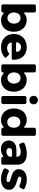

<svg xmlns="http://www.w3.org/2000/svg" viewBox="1624 -2450 833 4122"><g transform="rotate(90 2041.0 -388.5)"><path d="M408 -545C352 -545 305 -526 268 -492C261 -485 247 -489 247 -499V-707C247 -726 231 -742 212 -742H109C90 -742 74 -726 74 -707V-35C74 -16 90 0 109 0H212C231 0 247 -16 247 -35V-41C247 -50 262 -55 269 -48C305 -13 354 6 412 6C563 6 661 -103 661 -267C661 -434 560 -545 408 -545ZM366 -131C296 -131 247 -188 247 -272C247 -354 296 -412 366 -412C438 -412 487 -354 487 -272C487 -189 438 -131 366 -131Z M990 -545C823 -545 709 -435 709 -268C709 -104 819 6 995 6C1079 6 1150 -19 1204 -64C1220 -77 1221 -98 1206 -113L1157 -160C1148 -169 1129 -168 1119 -161C1087 -136 1049 -123 1010 -123C957 -123 917 -148 895 -192C885 -210 896 -223 916 -223H1229C1248 -223 1263 -233 1263 -252C1264 -432 1171 -545 990 -545ZM888 -348C906 -395 943 -425 992 -425C1043 -425 1081 -396 1092 -348C1098 -327 1086 -316 1063 -316H913C892 -316 881 -329 888 -348Z M1695 -545C1639 -545 1592 -526 1555 -492C1548 -485 1534 -489 1534 -499V-707C1534 -726 1518 -742 1499 -742H1396C1377 -742 1361 -726 1361 -707V-35C1361 -16 1377 0 1396 0H1499C1518 0 1534 -16 1534 -35V-41C1534 -50 1549 -55 1556 -48C1592 -13 1641 6 1699 6C1850 6 1948 -103 1948 -267C1948 -434 1847 -545 1695 -545ZM1653 -131C1583 -131 1534 -188 1534 -272C1534 -354 1583 -412 1653 -412C1725 -412 1774 -354 1774 -272C1774 -189 1725 -131 1653 -131Z M2128 -785C2075 -785 2037 -747 2037 -694C2037 -640 2075 -602 2128 -602C2181 -602 2219 -640 2219 -694C2219 -747 2181 -785 2128 -785ZM2213 -35V-504C2213 -523 2197 -539 2178 -539H2076C2057 -539 2041 -523 2041 -504V-35C2041 -16 2057 0 2076 0H2178C2197 0 2213 -16 2213 -35Z M2860 -742H2757C2738 -742 2722 -726 2722 -707V-499C2722 -490 2707 -485 2700 -492C2664 -527 2615 -546 2556 -546C2407 -546 2308 -437 2308 -272C2308 -105 2408 7 2560 7C2617 7 2664 -12 2701 -47C2708 -54 2722 -49 2722 -40V-35C2722 -16 2738 0 2757 0H2860C2879 0 2895 -16 2895 -35V-707C2895 -726 2879 -742 2860 -742ZM2602 -127C2530 -127 2482 -185 2481 -268C2482 -351 2530 -408 2602 -408C2674 -408 2722 -351 2722 -268C2722 -185 2674 -127 2602 -127Z M3280 -547C3201 -547 3133 -530 3061 -500C3043 -492 3036 -473 3043 -455L3066 -401C3073 -386 3094 -380 3109 -386C3156 -406 3203 -417 3240 -417C3310 -417 3345 -385 3345 -332V-328C3345 -326 3343 -324 3341 -324H3203C3069 -323 2996 -263 2996 -161C2996 -62 3066 8 3181 8C3241 8 3291 -8 3326 -40C3332 -46 3346 -42 3346 -33V-31C3346 -14 3360 0 3377 0H3480C3499 0 3515 -16 3515 -35V-352C3514 -474 3428 -547 3280 -547ZM3234 -109C3186 -109 3158 -134 3158 -173C3158 -213 3184 -231 3236 -231H3321C3334 -231 3345 -220 3345 -207V-187C3338 -139 3288 -109 3234 -109Z M3831 -547C3706 -547 3612 -487 3612 -376C3611 -187 3890 -228 3890 -149C3890 -124 3865 -112 3831 -112C3782 -112 3725 -128 3673 -158C3657 -167 3632 -162 3623 -146L3598 -95C3590 -79 3596 -61 3610 -51C3672 -13 3748 7 3827 7C3957 7 4054 -54 4054 -165C4055 -353 3771 -317 3771 -391C3771 -416 3793 -428 3824 -428C3861 -428 3908 -415 3960 -391C3977 -383 4002 -389 4010 -405L4037 -457C4047 -474 4040 -494 4023 -502C3964 -531 3897 -547 3831 -547Z"/></g></svg>

Font: Trueno
Style: RoundBd
Weight: 700
Designer: Julieta Ulanovsky, Jasper
Foundry: Julieta Ulanovsky, Cannot Into Space Fonts
Version: Version 3.001